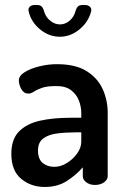

<svg xmlns="http://www.w3.org/2000/svg" viewBox="-20 -735 499 763"><path d="M158 8Q103 8 64 -24.5Q25 -57 25 -124Q25 -181 55 -212Q85 -243 137.5 -255Q190 -267 259 -267H303V-285Q303 -311 293.5 -335.5Q284 -360 262.5 -376.5Q241 -393 204 -393Q167 -393 147 -386Q127 -379 115 -371Q103 -363 93 -363Q75 -363 65 -380.5Q55 -398 55 -416Q55 -434 78.5 -448.5Q102 -463 137 -471.5Q172 -480 206 -480Q280 -480 324 -452.5Q368 -425 388 -381Q408 -337 408 -286V-35Q408 -21 393.5 -10.5Q379 0 357 0Q337 0 323 -10.5Q309 -21 309 -35V-70Q283 -40 246 -16Q209 8 158 8ZM196 -72Q221 -72 245.5 -87Q270 -102 286.5 -125Q303 -148 303 -172V-209H278Q240 -209 206 -204.5Q172 -200 151.5 -184.5Q131 -169 131 -137Q131 -103 149.5 -87.5Q168 -72 196 -72ZM218 -589Q175 -589 139.5 -618Q104 -647 94 -689Q91 -701 98 -708Q105 -715 116 -715H129Q139 -715 145 -709.5Q151 -704 154 -694Q160 -669 178.5 -653.5Q197 -638 218 -638Q240 -638 257.5 -653.5Q275 -669 281 -694Q284 -704 290 -709.5Q296 -715 306 -715H319Q330 -715 337.5 -708Q345 -701 342 -689Q331 -647 295.5 -618Q260 -589 218 -589Z"/></svg>

Font: Dosis SemiBold
Style: Regular
Weight: 600
Designer: EdgarTolentino, PabloImpallari, IginoMarini
Foundry: EdgarTolentino, PabloImpallari, IginoMarini
Version: Version 3.001; ttfautohint (v1.8.2)